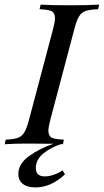

<svg xmlns="http://www.w3.org/2000/svg" viewBox="-51 -628 452 836"><path d="M227.1 -20 223.1 0 214.8 -0.5Q170.4 13.7 137.7 40.3Q105 66.9 105 103.5Q105 140.1 144 140.1Q163.1 140.1 185.3 132.1Q207.5 124 221.2 113.8L231.9 130.9Q171.9 188 103 188Q66.9 188 47.9 172.4Q28.8 156.7 28.8 129.9Q28.8 85.4 75 52Q121.1 18.6 181.6 -2Q128.9 -2.9 70.6 -2.9Q12.2 -2.9 -30.8 0L-25.9 -20Q9.3 -21.5 26.9 -27.8Q44.4 -34.2 54.9 -51.5Q65.4 -68.8 75.2 -106L180.2 -502Q188.5 -533.7 188.5 -549.3Q188.5 -564.9 179.2 -575.4Q169.9 -585.9 121.1 -587.9L126 -607.9Q166.5 -605 250 -605Q333.5 -605 380.9 -607.9L376 -587.9Q339.4 -586.4 321.5 -580.1Q303.7 -573.7 293.2 -556.6Q282.7 -539.6 272.9 -502L168 -106Q159.7 -73.7 159.7 -58.3Q159.7 -43 168.5 -32.5Q177.2 -22 227.1 -20Z"/></svg>

Font: PlayfairDisplaySC-Italic
Style: Italic
Weight: 400
Italic angle: -14°
Designer: Claus Eggers Sørensen
Foundry: Claus Eggers Sørensen
Version: Version 1.004;PS 001.004;hotconv 1.0.70;makeotf.lib2.5.58329